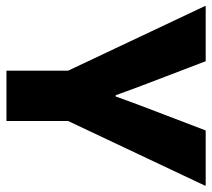

<svg xmlns="http://www.w3.org/2000/svg" viewBox="-52 -630 673 610"><g transform="rotate(90 285.0 -325.5)"><path d="M205 -9V-205L0 -639V-642H175Q206 -561 224.5 -512.5Q243 -464 253.5 -436.5Q264 -409 270 -392Q276 -375 283 -356H287Q294 -375 300 -392Q306 -409 316.5 -436.5Q327 -464 345.5 -512.5Q364 -561 395 -642H570V-639L365 -205V-9Z"/></g></svg>

Font: Bakbak One
Style: Regular
Weight: 400
Designer: Saumya Kishore and Sanchit Sawaria
Foundry: A Good Feeling
Version: Version 1.003; ttfautohint (v1.8.3)